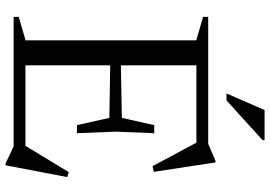

<svg xmlns="http://www.w3.org/2000/svg" viewBox="-158 -766 952 676"><g transform="rotate(90 318.0 -428.0)"><path d="M449 -495 443.5 -358.5 449 -223H420.5L395 -337L153.5 -341V-376.5L395 -381L420.5 -495ZM585 -493.5 565 -489 476.5 -654.5 520.5 -643.5H152.5V-685H486L545.5 -710.5H552ZM485.5 -28.5 586 -194 603.5 -189 562 28.5H555.5L495.5 0H152.5V-41.5H526.5ZM39.5 0V-18L122 -42V-643L39.5 -667V-685H210V0ZM309 -749.5 367.5 -883.5H473.5V-876.5L333.5 -749.5Z"/></g></svg>

Font: Newsreader 36pt
Style: Regular
Weight: 400
Designer: Hugues Gentile
Foundry: Production Type
Version: Version 1.003